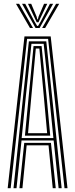

<svg xmlns="http://www.w3.org/2000/svg" viewBox="-20 -992 396 1012"><path d="M20.5 0 109 -800H247.2L335.8 0H320L233.5 -787.2H122.8L36.2 0ZM51.2 0 132.2 -774.2H224L305 0H289L262.8 -251.5H93.5L67 0ZM94.2 -264.2H261.5L239.8 -481.5L210.2 -761.2H145.8L116 -481.5ZM111.5 -277 131 -481.5 156.8 -749.2H199.2L225.8 -481.5L244.8 -277ZM127.8 -289.8H228.5L211.2 -481.5L187.5 -736.2H168.8L145 -481.5ZM82.5 0 107.8 -238.8H248.5L273.8 0H258L235.8 -226H120.5L98.2 0ZM64.2 -972H80.8L154 -844.5H138ZM96.2 -972H113L162.5 -877.5L175.8 -855.2H180.5L193.8 -877.5L243.2 -972H260L188.8 -844.5H167.2ZM127.5 -972H144.5L172.8 -904.8L176.8 -889.8H179.5L183.5 -904.8L212.2 -972H229L192.2 -895L182.8 -874.5H173.5L163.8 -895ZM275.5 -972H292L218 -844.5H202.2Z"/></svg>

Font: Big Shoulders Inline Display Medium
Style: Regular
Weight: 500
Designer: Patric King
Foundry: XO Type Co
Version: Version 1.000